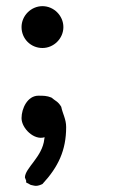

<svg xmlns="http://www.w3.org/2000/svg" viewBox="-20 -447 385 624"><path d="M50 -63C50 -30 91 10 125 -1L124 5C118 63 61 99 61 130L65 140V146L80 154C86 155 91 157 97 157C104 157 112 154 118 151C169 96 195 42 195 -34C195 -60 184 -76 179 -100C168 -118 161 -118 147 -130C132 -136 121 -136 105 -136C69 -136 50 -94 50 -63ZM118 -291C155 -291 186 -322 186 -359C186 -396 155 -427 118 -427C81 -427 50 -396 50 -359C50 -321 80 -291 118 -291Z"/></svg>

Font: Logix
Style: Regular
Weight: 400
Designer: Michael Lee Finney
Version: Version 1.06